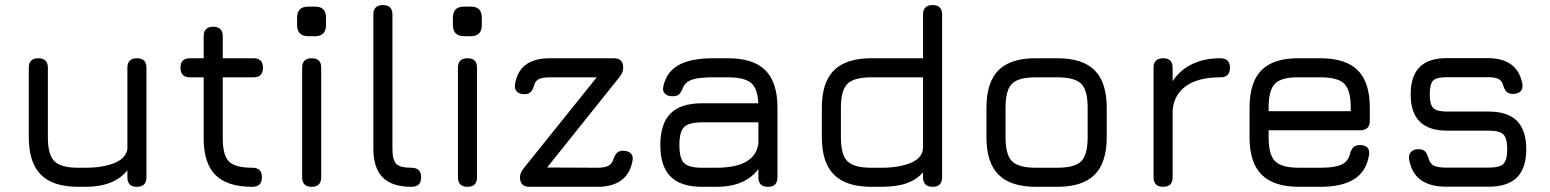

<svg xmlns="http://www.w3.org/2000/svg" viewBox="-20 -720 5973 740"><path d="M507.5 -495.5Q544.5 -495.5 544.5 -459V-37Q544.5 0 507.5 0Q471 0 471 -37V-63.5Q419.5 0 309.5 0H281.5Q184 0 137.5 -46.8Q91 -93.5 91 -191V-459Q91 -495.5 127.5 -495.5Q164.5 -495.5 164.5 -459V-191Q164.5 -123.5 189.8 -98.5Q215 -73.5 281.5 -73.5H309.5Q375.5 -73.5 420 -91.2Q464.5 -109 471 -145.5V-459Q471 -495.5 507.5 -495.5Z M952.5 0Q856 0 810.5 -45.5Q765 -91 765 -187V-422H712.5Q675.5 -422 675.5 -459Q675.5 -495.5 712.5 -495.5H765V-580Q765 -617 801.5 -617Q838.5 -617 838.5 -580V-495.5H957Q993.5 -495.5 993.5 -459Q993.5 -422 957 -422H838.5V-187Q838.5 -121 862.8 -97.2Q887 -73.5 952.5 -73.5Q970.5 -73.5 980 -64.8Q989.5 -56 989.5 -37Q989.5 0 952.5 0Z M1168 -580.5Q1125 -580.5 1125 -624.5V-651.5Q1125 -694.5 1168 -694.5H1195Q1236.5 -694.5 1236.5 -651.5V-624.5Q1236.5 -580.5 1195 -580.5ZM1181.5 0Q1144.5 0 1144.5 -37V-459Q1144.5 -495.5 1181.5 -495.5Q1218 -495.5 1218 -459V-37Q1218 0 1181.5 0Z M1565.5 0Q1491 0 1455 -36.2Q1419 -72.5 1419 -147V-664Q1419 -700.5 1456 -700.5Q1492.5 -700.5 1492.5 -664V-147Q1492.5 -103.5 1507.2 -88.5Q1522 -73.5 1565.5 -73.5Q1603 -73.5 1603 -37Q1604 0 1565.5 0Z M1768.5 -580.5Q1725.5 -580.5 1725.5 -624.5V-651.5Q1725.5 -694.5 1768.5 -694.5H1795.5Q1837 -694.5 1837 -651.5V-624.5Q1837 -580.5 1795.5 -580.5ZM1782 0Q1745 0 1745 -37V-459Q1745 -495.5 1782 -495.5Q1818.5 -495.5 1818.5 -459V-37Q1818.5 0 1782 0Z M2021 0Q1984 0 1984 -37Q1984 -54 2000 -73.5L2294 -439.5L2302 -422H2100.5Q2072 -422 2058 -415.8Q2044 -409.5 2038.5 -392Q2034.5 -375 2026.2 -366Q2018 -357 2001 -357Q1982 -357 1972 -367Q1962 -377 1965 -395.5Q1973.5 -446.5 2007 -471Q2040.5 -495.5 2100.5 -495.5H2345.5Q2382 -495.5 2382 -459Q2382 -440.5 2366.5 -421.5L2077.5 -60.5L2064 -74.5L2282.5 -73.5Q2309.5 -73.5 2323.8 -80.5Q2338 -87.5 2343.5 -104.5Q2349 -121 2357 -130Q2365 -139 2382 -139Q2401 -139 2411.2 -128.8Q2421.5 -118.5 2418 -100.5Q2399 0 2282.5 0Z M2686 0Q2604 0 2564.5 -39.5Q2525 -79 2525 -161Q2525 -243 2564.2 -282.5Q2603.5 -322 2686 -322H2902.5Q2900.5 -379 2874.5 -400.5Q2848.5 -422 2786 -422H2728Q2673.5 -422 2647.2 -413Q2621 -404 2612 -381.5Q2605 -363.5 2596.8 -356.2Q2588.5 -349 2571.5 -349Q2553 -349 2542.8 -359.2Q2532.5 -369.5 2536.5 -386.5Q2548.5 -443 2595.5 -469.2Q2642.5 -495.5 2728 -495.5H2786Q2883.5 -495.5 2930 -449Q2976.5 -402.5 2976.5 -305V-37Q2976.5 0 2940 0Q2903 0 2903 -37V-68.5Q2851.5 0 2742 0ZM2686 -73.5H2742Q2782.5 -73.5 2816.5 -81.5Q2850.5 -89.5 2873.5 -109.5Q2896.5 -129.5 2903 -165.5V-248.5H2686Q2634.5 -248.5 2616.5 -230.2Q2598.5 -212 2598.5 -161Q2598.5 -109.5 2616.5 -91.5Q2634.5 -73.5 2686 -73.5Z M3338.5 0Q3241 0 3194.2 -46.8Q3147.5 -93.5 3147.5 -191V-305Q3147.5 -402.5 3194.2 -449Q3241 -495.5 3338.5 -495.5H3537.5V-664Q3537.5 -700.5 3574.5 -700.5Q3611 -700.5 3611 -664V-37Q3611 0 3574.5 0Q3537.5 0 3537.5 -37V-56Q3514.5 -28.5 3475.5 -14.2Q3436.5 0 3376.5 0ZM3338.5 -73.5H3376.5Q3446.5 -73.5 3492 -93Q3537.5 -112.5 3537.5 -152.5V-422H3338.5Q3271 -422 3246 -396.8Q3221 -371.5 3221 -305V-191Q3221 -123.5 3246.2 -98.5Q3271.5 -73.5 3338.5 -73.5Z M3973 0Q3875.5 0 3828.8 -46.5Q3782 -93 3782 -190V-305Q3782 -403.5 3828.8 -449.8Q3875.5 -496 3973 -495.5H4055Q4152.5 -495.5 4199 -449Q4245.5 -402.5 4245.5 -305V-191Q4245.5 -93.5 4199 -46.8Q4152.5 0 4055 0ZM3855.5 -190Q3855.5 -123.5 3880.5 -98.5Q3905.5 -73.5 3973 -73.5H4055Q4122.5 -73.5 4147.2 -98.5Q4172 -123.5 4172 -191V-305Q4172 -372.5 4147.2 -397.2Q4122.5 -422 4055 -422H3973Q3928 -422 3902.5 -411.5Q3877 -401 3866.2 -375.5Q3855.5 -350 3855.5 -305Z M4463 0Q4426 0 4426 -37V-459Q4426 -495.5 4463 -495.5Q4499.5 -495.5 4499.5 -459V-407Q4528 -450.5 4574.8 -473Q4621.5 -495.5 4683.5 -495.5Q4720.5 -495.5 4720.5 -459Q4720.5 -422 4683.5 -422Q4596 -422 4549.5 -387.2Q4503 -352.5 4499.5 -292.5V-37Q4499.5 0 4463 0Z M4869.5 -218V-190Q4869.5 -123.5 4894.5 -98.5Q4919.5 -73.5 4987 -73.5H5069Q5124 -73.5 5149.8 -85.2Q5175.5 -97 5183 -126.5Q5187 -143 5195.8 -152Q5204.5 -161 5222 -161Q5240.5 -161 5250 -151.2Q5259.5 -141.5 5256.5 -123Q5247 -60.5 5200.2 -30.2Q5153.5 0 5069 0H4987Q4889.5 0 4842.8 -46.5Q4796 -93 4796 -190V-305Q4796 -404 4842.8 -450.2Q4889.5 -496.5 4987 -495.5H5069Q5166.5 -495.5 5213 -449.2Q5259.5 -403 5259.5 -305V-255Q5259.5 -218 5223 -218ZM4987 -422Q4919.5 -423 4894.5 -398Q4869.5 -373 4869.5 -305V-291.5H5186V-305Q5186 -372.5 5161.2 -397.2Q5136.5 -422 5069 -422Z M5554 -0.5Q5491 -0.5 5455.5 -26.8Q5420 -53 5411 -106Q5408 -124 5418.2 -134.5Q5428.5 -145 5447 -145Q5464.5 -145 5472.8 -136Q5481 -127 5486 -109Q5491.5 -88.5 5507 -81.2Q5522.5 -74 5554 -74H5718Q5759.5 -74 5774.2 -88.2Q5789 -102.5 5789 -145Q5789 -187.5 5774.2 -202Q5759.5 -216.5 5718 -216.5H5556.5Q5487 -216.5 5452 -251.2Q5417 -286 5417 -355.5Q5417 -426.5 5451.2 -461.2Q5485.5 -496 5556.5 -496H5713Q5829 -496 5847.5 -396.5Q5850.5 -378 5840.2 -368Q5830 -358 5811.5 -358Q5794.5 -358 5786 -367Q5777.5 -376 5773 -392.5Q5768 -410 5754.2 -416.2Q5740.5 -422.5 5713 -422.5H5556.5Q5516.5 -422.5 5503.5 -409.5Q5490.5 -396.5 5490.5 -355.5Q5490.5 -317.5 5504.2 -303.8Q5518 -290 5556.5 -290H5718Q5791 -290 5826.8 -254Q5862.5 -218 5862.5 -145Q5862.5 -72 5826.8 -36.2Q5791 -0.5 5718 -0.5Z"/></svg>

Font: Jura Light SemiBold
Style: Regular
Weight: 600
Version: Version 5.106